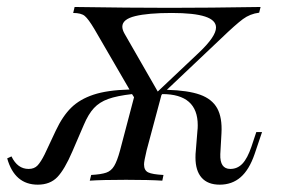

<svg xmlns="http://www.w3.org/2000/svg" viewBox="-55 -510 809 542"><path d="M684.7 -137.1 663.7 -75Q648.4 -30.6 624.2 -9.7Q600 11.3 565.3 11.3Q531.5 11.3 514.1 -8.5Q496.8 -28.2 496.8 -65.3Q496.8 -76.6 497.6 -82.3L502.4 -141.9Q503.2 -146.8 503.2 -156.5Q503.2 -244.4 403.2 -244.4L400.8 -241.9L358.9 -85.5Q351.6 -54.8 351.6 -46Q351.6 -29 363.3 -23.4Q375 -17.7 406.5 -16.1L403.2 0Q366.1 -2.4 300.8 -2.4Q233.9 -2.4 198.4 0L202.4 -16.1Q230.6 -17.7 244.8 -22.6Q258.9 -27.4 267.3 -41.5Q275.8 -55.6 283.9 -85.5L323.4 -235.5L317.7 -244.4Q275 -239.5 250.4 -230.6Q225.8 -221.8 210.1 -204.8Q194.4 -187.9 181.5 -157.3L149.2 -82.3Q127.4 -31.5 106.9 -10.1Q86.3 11.3 51.6 11.3Q-13.7 11.3 -34.7 -62.9L-22.6 -68.5Q-5.6 -33.1 25.8 -33.1Q41.9 -33.1 51.2 -43.1Q60.5 -53.2 71 -74.2L102.4 -141.1Q121.8 -182.3 146 -206Q170.2 -229.8 208.9 -242.7Q247.6 -255.6 310.5 -257.3L211.3 -428.2Q194.4 -456.5 184.3 -464.9Q174.2 -473.4 151.6 -473.4L155.6 -490.3Q312.1 -487.9 424.2 -487.9Q533.1 -487.9 680.6 -490.3L676.6 -474.2Q650.8 -471 630.6 -456Q610.5 -441.1 570.2 -402.4L416.1 -256.5Q475.8 -254.8 509.7 -242.7Q543.5 -230.6 558.1 -204.4Q572.6 -178.2 570.2 -133.9L566.9 -75Q565.3 -33.1 595.2 -33.1Q615.3 -33.1 629.4 -48Q643.5 -62.9 654.8 -96L668.5 -137.1ZM290.3 -434.7Q290.3 -425.8 296.8 -414.5L390.3 -251.6L507.3 -362.1Q554.8 -407.3 554.8 -432.3Q554.8 -453.2 523.8 -463.3Q492.7 -473.4 429.8 -473.4Q362.9 -473.4 326.6 -464.5Q290.3 -455.6 290.3 -434.7Z"/></svg>

Font: Playfair Display SC
Style: Italic
Weight: 400
Italic angle: -14°
Designer: Claus Eggers Sørensen
Foundry: Claus Eggers Sørensen
Version: Version 1.202; ttfautohint (v1.6)